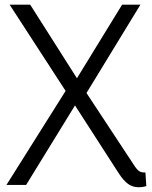

<svg xmlns="http://www.w3.org/2000/svg" viewBox="-20 -788 647 818"><path d="M603.4 5Q594.6 7.5 586.7 8.7Q578.8 9.8 570.8 9.8Q545.8 9.8 526 -4.1Q506.2 -18.1 484.9 -51.2L279.8 -369.4L21.1 -768H108.7L325 -427.5L550.5 -85.1Q562.4 -66.3 572.2 -59.3Q582 -52.3 599.5 -53.3ZM7.4 0 270.6 -418.3 295.2 -434.1 500.1 -768H578.2L339.4 -376.9L313 -360.8L91.2 0Z"/></svg>

Font: Yaldevi ExtraLight
Style: Regular
Weight: 200
Designer: Sol Matas, Rajitha Manaperi, Kosala Senevirathne
Foundry: Mooniak
Version: Version 1.100